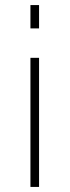

<svg xmlns="http://www.w3.org/2000/svg" viewBox="-20 -736 275 757"><path d="M134 -508V1H100V-508ZM134 -716V-624H100V-716Z"/></svg>

Font: Raleway Thin ExtraLight
Style: Regular
Weight: 250
Version: Version 4.026